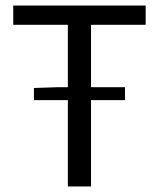

<svg xmlns="http://www.w3.org/2000/svg" viewBox="-20 -676 576 696"><path d="M226 0V-313H103V-357L191 -360H226V-586H28V-656H508V-586H310V-360H433V-313H310V0Z"/></svg>

Font: Processing Sans Pro
Style: Regular
Weight: 400
Designer: Paul D. Hunt
Foundry: Adobe Systems Incorporated
Version: Version 2.020;PS 2.000;hotconv 1.0.86;makeotf.lib2.5.63406